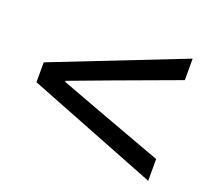

<svg xmlns="http://www.w3.org/2000/svg" viewBox="-86 -702 726 663"><g transform="rotate(20 277.5 -370.5)"><path d="M517 -146V-226L281 -313L131 -369V-373L281 -429L517 -516V-595L38 -407V-334Z"/></g></svg>

Font: Noto Sans Japanese Regular
Style: Regular
Weight: 400
Designer: Ryoko NISHIZUKA (kana & ideographs); Paul D. Hunt (Latin, Greek & Cyrillic); Wenlong ZHANG (bopomofo); Sandoll Communica
Foundry: Adobe Systems Incorporated
Version: Version 1.000;PS 1;hotconv 1.0.78;makeotf.lib2.5.61930